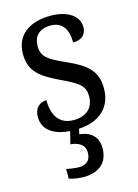

<svg xmlns="http://www.w3.org/2000/svg" viewBox="-119 -610 655 913"><g transform="rotate(-15 209.0 -154.0)"><path d="M177 237C254 237 299 197 299 127C299 73 267 41 209 35L215 9C315 4 379 -51 379 -146C379 -230 336 -269 239 -312C157 -348 126 -368 126 -420C126 -467 152 -500 211 -500C266 -500 294 -462 294 -394C337 -394 360 -417 360 -453C360 -503 313 -545 221 -545C118 -545 49 -495 49 -404C49 -318 93 -284 191 -237C277 -197 301 -177 301 -128C301 -72 266 -37 201 -37C128 -37 100 -92 100 -162C74 -162 40 -146 40 -95C40 -32 90 3 171 9L156 70C197 74 226 91 226 130C226 167 204 186 168 186C151 186 128 183 106 178V226C128 233 158 237 177 237Z"/></g></svg>

Font: Noto Serif Sinhala SemiCondensed
Style: Regular
Weight: 400
Width: 4
Designer: Jelle Bosma - Monotype Design Team
Foundry: Monotype Imaging Inc.
Version: Version 2.007